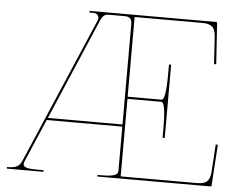

<svg xmlns="http://www.w3.org/2000/svg" viewBox="-53 -824 1106 888"><g transform="rotate(5 500.0 -380.0)"><path d="M327.5 -760V-752.5H346.5C364 -752.5 371 -740.5 371 -729.5C371 -726 370 -723 369 -720L79.5 -44.5C68 -18 55.5 -7.5 12.5 -7.5H10V0H180V-7.5H160C111 -7.5 85.5 -10 85.5 -28C85.5 -32 86.5 -36 89 -41.5L174 -240H525V-35.5C525 -21 518.5 -7.5 450 -7.5H430V0H955C956.5 0 960 -1 960 -4.5L972.5 -194.5L962.5 -195.5L954.5 -68.5C951.5 -26 936.5 -10 891 -10H537.5V-370H695C715 -370 715 -279 715 -235V-205H725V-545H715V-515C715 -474 715 -380 695 -380H537.5V-750H851C895 -750 911.5 -735.5 914.5 -691.5L922.5 -564.5L932.5 -565.5L920 -755.5C920 -757 918.5 -760 915 -760ZM525 -250H178.5L378.5 -717.5C384 -730.5 393 -750 414.5 -750H490C516 -750 525 -740.5 525 -715Z"/></g></svg>

Font: ZnikomitSC
Style: Regular
Weight: 100
Designer: gluk
Foundry: gluk
Version: Version 0.55